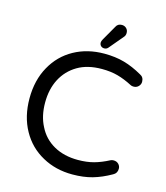

<svg xmlns="http://www.w3.org/2000/svg" viewBox="-127 -971 934 1080"><g transform="rotate(15 339.5 -431.5)"><path d="M358.4 -748Q358.4 -755.9 365.2 -767.6L415 -854.5Q424.8 -874 448.2 -874Q463.9 -874 474.6 -863.8Q485.4 -853.5 485.4 -836.9Q485.4 -821.3 475.6 -811.5L408.2 -731.4Q399.4 -720.7 385.7 -720.7Q374 -720.7 366.2 -728Q358.4 -735.4 358.4 -748ZM220.7 -32.2Q141.6 -75.2 97.2 -155.3Q52.7 -235.4 52.7 -340.8Q52.7 -447.3 97.7 -527.3Q141.6 -606.4 219.2 -649.4Q296.9 -692.4 395.5 -692.4Q460 -692.4 511.7 -677.7Q563.5 -663.1 618.2 -631.8Q640.6 -621.1 640.6 -593.8Q640.6 -579.1 629.4 -567.4Q618.2 -555.7 600.6 -555.7Q589.8 -555.7 583 -559.6Q538.1 -583 497.1 -594.2Q456.1 -605.5 404.3 -605.5Q320.3 -605.5 262.7 -571.3Q205.1 -537.1 174.3 -478Q143.6 -418.9 143.6 -340.8Q143.6 -262.7 173.8 -205.1Q204.1 -143.6 263.7 -109.9Q323.2 -76.2 404.3 -76.2Q456.1 -76.2 497.1 -87.4Q538.1 -98.6 583 -122.1Q589.8 -126 600.6 -126Q618.2 -126 629.4 -114.7Q640.6 -103.5 640.6 -87.9Q640.6 -61.5 618.2 -49.8Q563.5 -18.6 511.7 -3.9Q460 10.7 395.5 10.7Q297.9 10.7 220.7 -32.2Z"/></g></svg>

Font: YuPearl-Regular
Style: Regular
Weight: 400
Designer: Max Yao
Foundry: Max-Everyday
Version: Version 1.011; ttfautohint (v1.8.3)